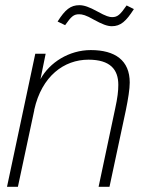

<svg xmlns="http://www.w3.org/2000/svg" viewBox="-20 -720 553 740"><path d="M156 -513H116L7 0H49L112 -295V-297C141 -427 227 -490 321 -490C405 -490 436 -452 436 -393C436 -369 433 -343 424 -302L360 0H402L465 -295C474 -339 480 -377 480 -402C480 -487 424 -527 330 -527C246 -527 171 -479 136 -415ZM202 -637 231 -623C255 -657 264 -665 285 -665C297 -665 311 -662 342 -644C373 -627 393 -619 411 -619C445 -619 466 -638 496 -685L468 -699C443 -663 433 -654 412 -654C402 -654 389 -657 355 -676C324 -693 304 -700 286 -700C252 -700 231 -683 202 -637Z"/></svg>

Font: Nacelle UltraLight
Style: Italic
Weight: 200
Italic angle: -12°
Designer: Sora Sagano
Foundry: Sora Sagano
Version: Version 1.000;FEAKit 1.0